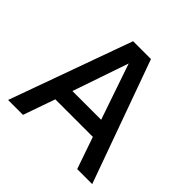

<svg xmlns="http://www.w3.org/2000/svg" viewBox="-178 -880 1049 1049"><g transform="rotate(45 347.0 -355.0)"><path d="M22 0 278 -710H416L672 0H556L492 -185H202L137 0ZM236 -283H458L347 -607Z"/></g></svg>

Font: Geist Med
Style: Regular
Weight: 400
Designer: Basement.studio, Andrés Briganti, Mateo Zaragoza
Foundry: Basement.studio, Vercel, Andrés Briganti, Guido Ferreyra, Mateo Zaragoza
Version: Version 1.401